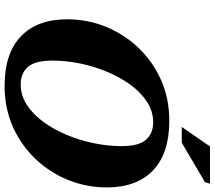

<svg xmlns="http://www.w3.org/2000/svg" viewBox="-68 -830 913 816"><g transform="rotate(90 388.0 -421.5)"><path d="M776 -419.5Q776 -333 744.2 -254.8Q712.5 -176.5 654.5 -115.8Q596.5 -55 517.8 -20Q439 15 344.5 15Q206 15 133.8 -54.5Q61.5 -124 61.5 -250.5Q61.5 -337 93.2 -415.2Q125 -493.5 183 -554.2Q241 -615 319.8 -650Q398.5 -685 493 -685Q631.5 -685 703.8 -615.8Q776 -546.5 776 -419.5ZM237 -188.5Q237 -114.5 264 -84Q291 -53.5 338.5 -53.5Q384.5 -53.5 424.2 -79Q464 -104.5 496.5 -148.5Q529 -192.5 552.2 -247.8Q575.5 -303 588 -363.5Q600.5 -424 600.5 -481.5Q600.5 -555.5 573.5 -586Q546.5 -616.5 499 -616.5Q453.5 -616.5 413.5 -591Q373.5 -565.5 341 -521.5Q308.5 -477.5 285.2 -422.2Q262 -367 249.5 -306.8Q237 -246.5 237 -188.5ZM519 -738 602 -858H760L753.5 -836.5L586 -738Z"/></g></svg>

Font: Newsreader Text ExtraBold
Style: Italic
Weight: 800
Italic angle: -17°
Designer: Hugues Gentile
Foundry: Production Type
Version: Version 1.001